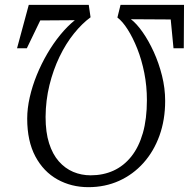

<svg xmlns="http://www.w3.org/2000/svg" viewBox="-20 -763 781 794"><path d="M741 -743 740 -563.5H697.5L686 -682.5L521.5 -683.5Q545 -665.5 569.8 -630.2Q594.5 -595 615.8 -548.5Q637 -502 650 -450Q663 -398 663 -345.5Q663 -267.5 639.5 -202.2Q616 -137 573.2 -89.2Q530.5 -41.5 472.5 -15.2Q414.5 11 345.5 11Q275 11 217.5 -21Q160 -53 126.2 -116.2Q92.5 -179.5 92.5 -272.5Q92.5 -314.5 103 -360.8Q113.5 -407 132 -452.5Q150.5 -498 175.2 -540.5Q200 -583 229.2 -618.8Q258.5 -654.5 289.5 -679.5L146.5 -678.5L91 -563.5H50.5L99 -743H347L354.5 -691.5Q319.5 -666 286 -624.5Q252.5 -583 226.2 -528.5Q200 -474 184.5 -411Q169 -348 168.5 -279.5Q168.5 -216 183 -170.5Q197.5 -125 223.2 -95.8Q249 -66.5 282.8 -52.2Q316.5 -38 355 -38Q406.5 -38 449 -57.2Q491.5 -76.5 522.8 -115.5Q554 -154.5 570.8 -212.8Q587.5 -271 587.5 -349Q587.5 -407 576.8 -461.2Q566 -515.5 547.8 -561.5Q529.5 -607.5 508 -641.2Q486.5 -675 465.5 -690.5L478.5 -743Z"/></svg>

Font: Merriweather 24pt SemiCondensed Light
Style: Italic
Weight: 300
Width: 4
Italic angle: -7.8°
Designer: Eben Sorkin
Foundry: Eben Sorkin
Version: Version 2.101